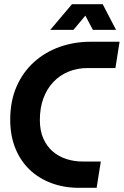

<svg xmlns="http://www.w3.org/2000/svg" viewBox="-20 -900 593 920"><path d="M359 0Q287 0 226.5 -22.5Q166 -45 122 -87Q78 -129 53.5 -189.5Q29 -250 29 -326Q29 -416 59.5 -485.5Q90 -555 143.5 -603Q197 -651 266.5 -675.5Q336 -700 414 -700H553L533 -574H400Q351 -574 309 -557Q267 -540 236 -507.5Q205 -475 188 -429Q171 -383 171 -325Q171 -274 187.5 -236.5Q204 -199 232.5 -174.5Q261 -150 298 -138Q335 -126 377 -126H463L443 0ZM221 -757 325 -880H472L536 -757H425L389 -825L332 -757Z"/></svg>

Font: MuseoModerno SemiBold
Style: Italic
Weight: 600
Italic angle: -9°
Designer: Pablo Cosgaya, Héctor Gatti, Marcela Romero, and the Authors of The MuseoModerno Project.
Foundry: Omnibus-Type Team
Version: Version 1.003